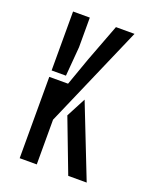

<svg xmlns="http://www.w3.org/2000/svg" viewBox="-117 -669 593 738"><g transform="rotate(20 179.0 -300.0)"><path d="M53.7 0V-332.7H130.5L170.8 -446.1L229.1 -600H305L123.6 -182.9V0ZM53.7 -358.9V-600H122.2V-478.7L112.3 -358.9ZM169.5 -217.4 211.2 -296.9 327.8 0H252.3Z"/></g></svg>

Font: Big Shoulders Stencil Display SC Thin
Style: Regular
Weight: 100
Designer: Patric King
Foundry: XO Type Co
Version: Version 2.001